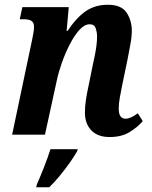

<svg xmlns="http://www.w3.org/2000/svg" viewBox="-20 -566 637 807"><path d="M441 10Q390 10 363 -19Q336 -48 337 -96Q337 -118 341 -145.5Q345 -173 354 -214L370 -293Q373 -307 377.5 -328Q382 -349 385 -371.5Q388 -394 388 -411Q388 -429 382.5 -446.5Q377 -464 357 -464Q335 -464 313.5 -440Q292 -416 273 -379Q254 -342 240 -302Q226 -262 219 -229L169 0H31L115 -399Q118 -413 120.5 -427.5Q123 -442 123 -453Q123 -471 112.5 -478Q102 -485 80 -485H63L74 -536H269L260 -436H264Q301 -492 340.5 -519Q380 -546 433 -546Q490 -546 512 -513Q534 -480 534 -437Q534 -410 527.5 -377Q521 -344 516 -316L494 -210Q488 -181 483.5 -155.5Q479 -130 479 -109Q479 -67 508 -67Q529 -67 559 -90L580 -57Q559 -32 525 -11Q491 10 441 10ZM135 209Q150 175 165.5 135.5Q181 96 192 61H307L304 70Q293 90 273.5 117.5Q254 145 231.5 172.5Q209 200 187 221H132Z"/></svg>

Font: Noto Serif Condensed
Style: Bold Italic
Weight: 700
Width: 3
Italic angle: -12°
Designer: Monotype Design Team
Foundry: Monotype Imaging Inc.
Version: Version 2.014